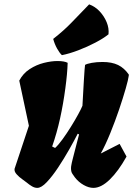

<svg xmlns="http://www.w3.org/2000/svg" viewBox="-20 -866 621 895"><path d="M153.8 9.8Q141.6 9.8 129.4 2.7Q117.2 -4.4 104.5 -15.1Q98.6 -20 84 -30.3Q69.3 -40.5 57.6 -53.5Q45.9 -66.4 47.9 -79.1L114.7 -279.8L69.8 -490.2Q87.4 -523.9 118.4 -543.9Q149.4 -564 184.3 -572.8Q219.2 -581.5 247.6 -581.5Q280.3 -581.5 295.4 -573.2Q293.9 -522.9 284.7 -455.1Q274.9 -381.3 260 -313.7Q245.1 -246.1 223.1 -183.1L236.8 -176.3Q252 -189.9 271.5 -216.8Q291 -243.7 310.3 -274.7Q329.6 -305.7 344.2 -332.5Q358.9 -359.4 364.3 -373Q368.7 -450.2 370.8 -488.5Q373 -526.9 374.3 -541.7Q375.5 -556.6 376.5 -563.5Q384.8 -568.8 407.7 -573Q430.7 -577.1 458 -577.1Q501.5 -577.1 530.5 -563Q559.6 -548.8 580.6 -518.1L580.1 -512.7Q578.1 -495.6 565.9 -452.9Q553.7 -410.2 535.2 -355.5Q516.6 -300.8 494.4 -246.1Q472.2 -191.4 449.7 -150.4L537.6 -195.3L569.8 -136.2Q531.7 -67.9 491.7 -29.1Q451.7 9.8 415.5 9.8Q393.6 9.8 369.9 -3.7Q346.2 -17.1 329.1 -39.1Q323.7 -46.9 317.4 -55.9Q311 -64.9 311 -82Q311 -88.9 312.7 -96.9Q314.5 -105 314.9 -108.4Q314.9 -109.4 318.6 -123.5Q322.3 -137.7 327.6 -158.7Q333 -179.7 338.6 -201.4Q344.2 -223.1 348.6 -239.3L342.3 -242.7Q326.2 -210.9 302 -168.2Q277.8 -125.5 250.7 -84.7Q223.6 -43.9 198.2 -17.1Q172.9 9.8 153.8 9.8ZM268.6 -608.9Q257.8 -618.7 246.1 -639.6Q234.4 -660.6 228 -684.6Q277.8 -723.6 313.7 -761Q349.6 -798.3 395.5 -845.7Q422.9 -835.9 444.1 -813.5Q465.3 -791 477.1 -762.7Q488.8 -734.4 485.8 -706.1Q462.9 -687.5 424.8 -667.5Q386.7 -647.5 345 -631.6Q303.2 -615.7 268.6 -608.9Z"/></svg>

Font: Fruktur
Style: Italic
Weight: 400
Italic angle: -8°
Designer: Viktoriya Grabowska, Eben Sorkin
Foundry: Viktoriya Grabowska
Version: Version 1.008; ttfautohint (v1.8.4.7-5d5b)